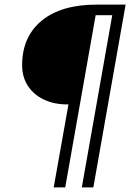

<svg xmlns="http://www.w3.org/2000/svg" viewBox="-20 -720 576 833"><path d="M277 -267H271Q215 -267 170.5 -288Q126 -309 101 -347.5Q76 -386 76 -437Q76 -560 160.5 -630Q245 -700 400 -700H525L385 93H335L467 -654H395L263 93H213Z"/></svg>

Font: Sarabun
Style: Italic
Weight: 400
Italic angle: -10°
Designer: Suppakit Chalermlarp | Katatrad Co.,Ltd.
Foundry: Cadson Demak Co.,Ltd.
Version: Version 1.000; ttfautohint (v1.6)